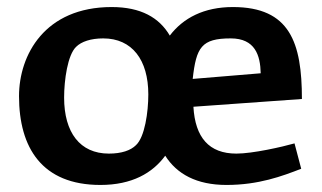

<svg xmlns="http://www.w3.org/2000/svg" viewBox="-20 -515 914 545"><path d="M837 -234C837 -394 803 -495 641 -495C559 -495 500 -464 462 -414C432 -465 380 -495 297 -495C107 -495 34 -359 34 -242C34 -96 99 10 265 10C355 10 413 -24 449 -73C482 -21 538 10 623 10C714 10 781 -15 835 -36L816 -108C781 -98 697 -79 651 -79C573 -79 534 -125 529 -212ZM273 -406C355 -406 401 -345 401 -247C401 -197 391 -126 366 -103C351 -88 325 -79 289 -79C207 -79 162 -139 162 -238C162 -288 172 -359 196 -382C211 -397 238 -406 273 -406ZM527 -291C537 -381 552 -406 635 -406C704 -406 719 -358 720 -307Z"/></svg>

Font: Enriqueta
Style: Bold
Weight: 700
Designer: Viviana Monsalve, Gustavo Ibarra
Foundry: Viviana Monsalve, Gustavo Ibarra
Version: Version 1.002